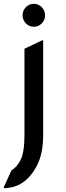

<svg xmlns="http://www.w3.org/2000/svg" viewBox="-30 -767 343 1002"><path d="M-10.3 210 29.8 122.1Q58.1 106 77.6 67.4Q97.7 26.9 97.7 -63.5V-512.7L190.4 -556.6H195.3V-63.5Q195.3 38.1 160.2 102.1Q99.1 214.8 -10.3 214.8ZM105 -645Q87.9 -662.6 87.9 -687.3Q87.9 -711.9 105 -729.5Q122.1 -747.1 146.5 -747.1Q170.9 -747.1 188 -729.5Q205.1 -711.9 205.1 -687.3Q205.1 -662.6 188 -645Q170.9 -627.4 146.5 -627.4Q122.1 -627.4 105 -645Z"/></svg>

Font: Nova Oval
Style: Book
Weight: 400
Version: Version 2.000